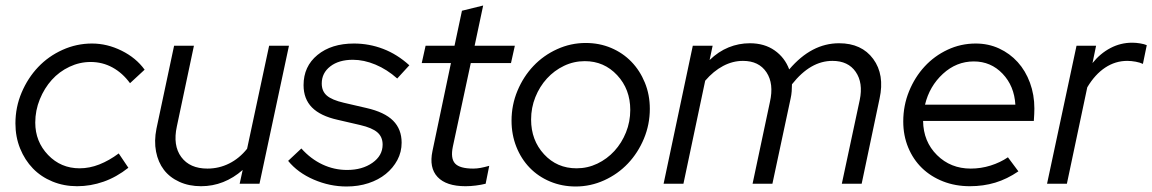

<svg xmlns="http://www.w3.org/2000/svg" viewBox="-20 -667 4183 697"><path d="M269 -56Q305 -56 340.5 -70Q376 -84 411 -110L446 -58Q403 -24 356 -7.5Q309 9 260 9Q212 9 170.5 -8Q129 -25 99.5 -55.5Q70 -86 53 -128Q36 -170 36 -219Q36 -278 58.5 -331Q81 -384 118.5 -423.5Q156 -463 207 -486Q258 -509 314 -509Q369 -509 421.5 -483Q474 -457 505 -414L452 -365Q425 -402 388.5 -422Q352 -442 309 -442Q269 -442 232 -424.5Q195 -407 168 -377Q141 -347 124.5 -306.5Q108 -266 108 -222Q108 -153 154.5 -104.5Q201 -56 269 -56Z M684 -501 622 -208Q607 -139 638 -97Q669 -55 733 -55Q775 -55 812 -73.5Q849 -92 877 -127L957 -501H1029L922 0H850L861 -50Q828 -21 790 -6Q752 9 710 9Q666 9 631 -7Q596 -23 575 -50.5Q554 -78 546.5 -116.5Q539 -155 548 -200L612 -501Z M1026 -83 1074 -128Q1108 -90 1150.5 -70Q1193 -50 1240 -50Q1295 -50 1332 -76Q1369 -102 1369 -142Q1369 -170 1350 -186.5Q1331 -203 1288 -213L1206 -232Q1143 -246 1112.5 -277Q1082 -308 1082 -358Q1082 -426 1132.5 -467.5Q1183 -509 1265 -509Q1320 -509 1371 -489.5Q1422 -470 1466 -430L1422 -382Q1385 -415 1343 -432.5Q1301 -450 1261 -450Q1210 -450 1179 -426Q1148 -402 1148 -364Q1148 -336 1166.5 -320Q1185 -304 1228 -294L1310 -275Q1376 -260 1407 -229Q1438 -198 1438 -149Q1438 -115 1422.5 -86Q1407 -57 1380.5 -35.5Q1354 -14 1317.5 -2Q1281 10 1238 10Q1177 10 1119 -15Q1061 -40 1026 -83Z M1550 -119 1617 -438H1511L1525 -501H1630L1657 -628L1734 -647L1703 -501H1849L1835 -438H1689L1624 -135Q1615 -92 1632 -73.5Q1649 -55 1698 -55Q1711 -55 1724.5 -57.5Q1738 -60 1756 -65L1743 0Q1727 4 1707.5 6.5Q1688 9 1670 9Q1600 9 1568.5 -24.5Q1537 -58 1550 -119Z M1837 -229Q1837 -286 1858.5 -337.5Q1880 -389 1916.5 -427.5Q1953 -466 2002.5 -488.5Q2052 -511 2106 -511Q2156 -511 2198.5 -493Q2241 -475 2272 -443Q2303 -411 2321 -367Q2339 -323 2339 -272Q2339 -215 2317.5 -163.5Q2296 -112 2259.5 -73.5Q2223 -35 2173.5 -12.5Q2124 10 2070 10Q2020 10 1977 -8Q1934 -26 1903 -58Q1872 -90 1854.5 -134Q1837 -178 1837 -229ZM2073 -56Q2113 -56 2148.5 -73Q2184 -90 2210.5 -119Q2237 -148 2252.5 -186.5Q2268 -225 2268 -268Q2268 -343 2220.5 -394Q2173 -445 2103 -445Q2063 -445 2027.5 -428Q1992 -411 1965.5 -382Q1939 -353 1923.5 -314.5Q1908 -276 1908 -233Q1908 -158 1955 -107Q2002 -56 2073 -56Z M2389 0 2495 -501H2567L2556 -449Q2588 -480 2625 -495Q2662 -510 2702 -510Q2755 -510 2792 -484Q2829 -458 2845 -415Q2886 -463 2931 -486.5Q2976 -510 3026 -510Q3108 -510 3150 -453Q3192 -396 3173 -309L3108 0H3036L3101 -304Q3114 -366 3086.5 -406Q3059 -446 3002 -446Q2962 -446 2925.5 -425Q2889 -404 2855 -361Q2855 -349 2854 -335.5Q2853 -322 2850 -309L2784 0H2712L2775 -297Q2790 -363 2762.5 -404.5Q2735 -446 2677 -446Q2640 -446 2605 -427.5Q2570 -409 2540 -374L2461 0Z M3677 -45Q3636 -17 3593 -4Q3550 9 3501 9Q3448 9 3403.5 -8.5Q3359 -26 3327 -57Q3295 -88 3277 -131.5Q3259 -175 3259 -226Q3259 -284 3280 -335.5Q3301 -387 3336.5 -425.5Q3372 -464 3420 -486.5Q3468 -509 3522 -509Q3568 -509 3607 -491Q3646 -473 3674.5 -441.5Q3703 -410 3719 -366.5Q3735 -323 3735 -273Q3735 -263 3734.5 -253.5Q3734 -244 3733 -228H3331Q3332 -153 3381.5 -104Q3431 -55 3504 -55Q3541 -55 3576 -66Q3611 -77 3639 -96ZM3515 -444Q3452 -444 3403 -399Q3354 -354 3338 -287H3666Q3662 -355 3619.5 -399.5Q3577 -444 3515 -444Z M3781 0 3888 -501H3959L3946 -438Q3974 -473 4011 -492.5Q4048 -512 4090 -512Q4104 -512 4119 -509.5Q4134 -507 4143 -503L4129 -435Q4119 -440 4103 -443Q4087 -446 4072 -446Q4029 -446 3992 -421.5Q3955 -397 3927 -350L3853 0Z"/></svg>

Font: Red Hat Display
Style: Italic
Weight: 400
Italic angle: -12°
Designer: Pentagram / MCKL
Foundry: Pentagram / MCKL
Version: Version 1.003; Red Hat Display Italic